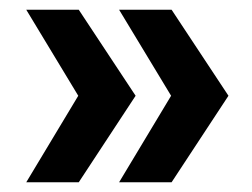

<svg xmlns="http://www.w3.org/2000/svg" viewBox="-20 -459 519 395"><path d="M142 -84H34L141 -262L34 -439H142L259 -262ZM333 -84H225L332 -262L225 -439H333L450 -262Z"/></svg>

Font: Montserrat arm Medium
Style: Regular
Weight: 500
Designer: Julieta Ulanovsky
Foundry: Julieta Ulanovsky
Version: Version 6.000;PS 006.000;hotconv 1.0.88;makeotf.lib2.5.64775